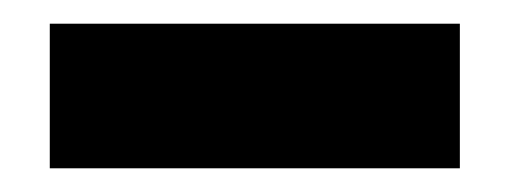

<svg xmlns="http://www.w3.org/2000/svg" viewBox="-20 -672 433 162"><path d="M22 -530H368V-652H22Z"/></svg>

Font: Charger Sport
Style: UltNrw
Weight: 1000
Designer: Jasper
Foundry: Cannot Into Space Fonts
Version: Version 1.1